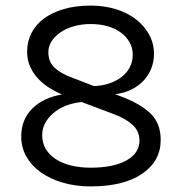

<svg xmlns="http://www.w3.org/2000/svg" viewBox="-20 -656 650 687"><path d="M304 -636Q353 -636 395 -623Q437 -610 467 -586.5Q497 -563 514 -531.5Q531 -500 531 -463Q531 -437 522 -413Q513 -389 495.5 -369.5Q478 -350 452 -336.5Q426 -323 392 -319L413 -311Q482 -285 518.5 -250Q555 -215 555 -155Q555 -80 489 -34.5Q423 11 304 11Q250 11 204.5 -2.5Q159 -16 126 -39.5Q93 -63 74.5 -95.5Q56 -128 56 -167Q56 -229 96 -268Q136 -307 202 -318Q180 -327 157.5 -341Q135 -355 117 -374Q99 -393 88 -417Q77 -441 77 -471Q77 -507 92.5 -537.5Q108 -568 137 -589.5Q166 -611 208 -623.5Q250 -636 304 -636ZM272 -291Q208 -284 169.5 -250Q131 -216 131 -173Q131 -144 144 -122.5Q157 -101 180.5 -86Q204 -71 235.5 -63.5Q267 -56 304 -56Q386 -56 432.5 -82Q479 -108 479 -153Q479 -187 453.5 -210Q428 -233 386 -248ZM153 -469Q153 -434 176 -413Q199 -392 241 -377L316 -348Q346 -349 371 -357.5Q396 -366 415 -380.5Q434 -395 444.5 -415.5Q455 -436 455 -460Q455 -484 444 -504Q433 -524 413 -539Q393 -554 365.5 -562Q338 -570 304 -570Q272 -570 244 -562Q216 -554 196 -540Q176 -526 164.5 -508Q153 -490 153 -469Z"/></svg>

Font: Karla Tamil Upright
Style: Regular
Weight: 400
Designer: Jonathan Pinhorn
Foundry: Jonathan Pinhorn
Version: Version 1.001